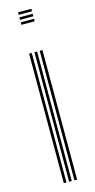

<svg xmlns="http://www.w3.org/2000/svg" viewBox="-124 -825 426 859"><g transform="rotate(-15 89.0 -395.5)"><path d="M58 -779.8V-791.2H119.8V-779.8ZM58 -733.5V-745H119.8V-733.5ZM58 -756.5V-768H119.8V-756.5ZM107.2 0V-600H119.8V0ZM58 0V-600H70.5V0ZM82.8 0V-600H95V0Z"/></g></svg>

Font: Big Shoulders Inline Text Thin Light
Style: Regular
Weight: 300
Version: Version 2.002